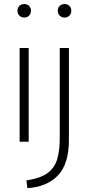

<svg xmlns="http://www.w3.org/2000/svg" viewBox="-20 -719 450 974"><path d="M103 -629.9Q93.3 -629.9 85.2 -634.3Q77.1 -638.7 72.8 -646.7Q68.4 -654.8 68.4 -664.6Q68.4 -674.3 72.8 -682.1Q77.1 -689.9 85.2 -694.3Q93.3 -698.7 103 -698.7Q112.8 -698.7 120.6 -694.3Q128.4 -689.9 132.8 -682.1Q137.2 -674.3 137.2 -664.6Q137.2 -654.8 132.8 -646.7Q128.4 -638.7 120.6 -634.3Q112.8 -629.9 103 -629.9ZM79.6 -475.6H125.5V0H79.6ZM307.6 -629.9Q297.9 -629.9 289.8 -634.3Q281.7 -638.7 277.3 -646.7Q272.9 -654.8 272.9 -664.6Q272.9 -674.3 277.3 -682.1Q281.7 -689.9 289.8 -694.3Q297.9 -698.7 307.6 -698.7Q317.4 -698.7 325.2 -694.3Q333 -689.9 337.4 -682.1Q341.8 -674.3 341.8 -664.6Q341.8 -654.8 337.4 -646.7Q333 -638.7 325.2 -634.3Q317.4 -629.9 307.6 -629.9ZM113.8 196.3Q182.1 186 218.5 160.9Q254.9 135.7 269.3 91.3Q283.7 46.9 283.2 -28.3V-475.6H329.6V-9.8Q329.6 113.8 273.2 171.6Q216.8 229.5 119.1 235.4Z"/></svg>

Font: DavidDev Light
Style: Regular
Weight: 300
Designer: David.dev
Foundry: David.dev
Version: Version 1.001;FEAKit 1.0